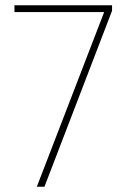

<svg xmlns="http://www.w3.org/2000/svg" viewBox="-20 -803 491 730"><path d="M120 -93 376 -757H35V-783H406V-762L149 -93Z"/></svg>

Font: Noto Sans Kannada UI Condensed Thin
Style: Regular
Weight: 100
Width: 3
Designer: Jelle Bosma - Monotype Design Team
Foundry: Monotype Imaging Inc.
Version: Version 2.005; ttfautohint (v1.8.4.7-5d5b)